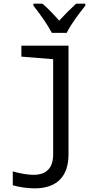

<svg xmlns="http://www.w3.org/2000/svg" viewBox="-20 -786 570 1051"><path d="M264 -606H345C367 -652 415 -715 447 -755V-766H397C363 -735 339 -711 304 -673C274 -707 240 -743 212 -766H163V-755C198 -711 241 -650 264 -606ZM170 245C288 245 355 183 355 59V-536H97V-476L271 -462V59C271 133 235 171 163 171C129 171 82 162 50 152V228C82 238 129 245 170 245Z"/></svg>

Font: Noto Sans Mono Condensed
Style: Regular
Weight: 400
Width: 3
Designer: Monotype Design Team
Foundry: Monotype Imaging Inc.
Version: Version 2.014